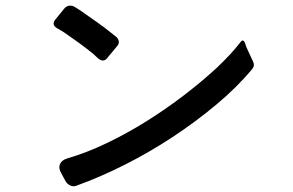

<svg xmlns="http://www.w3.org/2000/svg" viewBox="-20 -705 1040 682"><path d="M329 -497Q325 -501 321 -504.5Q317 -508 312 -513Q290 -531 260 -553Q246 -563 232.5 -572.5Q219 -582 206 -591Q200 -595 194.5 -598Q189 -601 184 -604Q161 -617 177 -636L207 -673Q216 -685 229 -685Q238 -685 246 -680Q251 -677 256.5 -673.5Q262 -670 268 -666L322 -628Q336 -618 349 -608.5Q362 -599 374 -589Q386 -579 393 -574Q401 -567 402 -557.5Q403 -548 395 -540L361 -499Q354 -490 345 -490Q338 -490 329 -497ZM213 -61 197 -91Q187 -108 193 -122Q199 -136 218 -142Q287 -162 359 -196.5Q431 -231 500.5 -274.5Q570 -318 634 -367Q698 -416 752 -466Q776 -489 796.5 -511Q817 -533 834 -555Q843 -568 850 -553L855 -538L879 -486Q886 -472 876 -460Q823 -396 749 -334Q675 -272 592 -217.5Q509 -163 421.5 -119Q334 -75 253 -46Q242 -41 231 -45.5Q220 -50 213 -61Z"/></svg>

Font: Higure Gothic Medium
Style: Regular
Weight: 500
Designer: Yoshimichi Ohira
Foundry: Positype
Version: Version 1.000